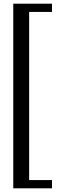

<svg xmlns="http://www.w3.org/2000/svg" viewBox="-20 -820 332 1040"><path d="M51.9 200V-800H261.5V-755.4H137.9V155.4H261.5V200Z"/></svg>

Font: Big Shoulders Thin
Style: Regular
Weight: 100
Version: Version 2.002